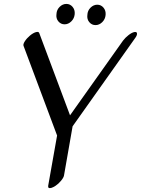

<svg xmlns="http://www.w3.org/2000/svg" viewBox="-20 -921 719 979"><path d="M267.9 -849Q268.8 -871 284.1 -886Q299.4 -901 318.4 -901Q337.4 -901 350.1 -886Q362.8 -871 360.9 -849Q358.9 -827 343.6 -812Q328.3 -797 309.3 -797Q290.3 -797 277.6 -812Q264.9 -827 267.9 -849ZM425.5 -845Q426.4 -867 441.7 -882Q457 -897 476 -897Q495 -897 507.7 -882Q520.4 -867 518.5 -845Q516.6 -823 501.3 -808Q486 -793 467 -793Q448 -793 435.3 -808Q422.6 -823 425.5 -845ZM179.9 -753 337.1 -333 607.4 -714Q618.8 -729 635.4 -742Q652 -755 664.8 -757.5Q677.5 -760 678.6 -750.5Q679.8 -741 668.5 -726L350.2 -277L306.3 -26Q304.3 -15 290.9 1Q277.5 17 263.7 26Q249.9 35 241.8 37Q223.3 42 225.7 26L271.1 -230L100.1 -687Q96.8 -695 106.6 -710.5Q116.5 -726 132.7 -739.5Q148.9 -753 162.7 -757Q176.6 -761 179.9 -753Z"/></svg>

Font: Kavivanar
Style: Regular
Weight: 400
Designer: Tharique Azeez
Foundry: Tharique Azeez
Version: Version 1.88